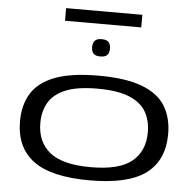

<svg xmlns="http://www.w3.org/2000/svg" viewBox="-59 -946 1025 1016"><g transform="rotate(5 453.5 -438.5)"><path d="M60 -270Q60 -356 98 -418Q136 -480 222 -513Q308 -546 454 -546Q599 -546 685.5 -513Q772 -480 809.5 -418Q847 -356 847 -270Q847 -131 753 -60.5Q659 10 454 10Q249 10 154.5 -60.5Q60 -131 60 -270ZM168 -270Q168 -170 235.5 -115Q303 -60 454 -60Q605 -60 672 -115Q739 -170 739 -270Q739 -332 712.5 -378.5Q686 -425 623.5 -451Q561 -477 454 -477Q346 -477 284 -451Q222 -425 195 -378.5Q168 -332 168 -270ZM453 -648Q427 -648 416.5 -660Q406 -672 406 -694Q406 -715 416.5 -727.5Q427 -740 453 -740Q480 -740 490.5 -727.5Q501 -715 501 -694Q501 -672 490.5 -660Q480 -648 453 -648ZM251 -820V-887H656V-820Z"/></g></svg>

Font: Georama ExtraExtended
Style: Regular
Weight: 400
Width: 8
Designer: Jean-Baptiste Levee
Foundry: Production Type
Version: Version 1.000